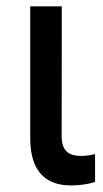

<svg xmlns="http://www.w3.org/2000/svg" viewBox="-20 -565 318 592"><path d="M73.2 -138.8C73.2 -32 125.4 6.7 198.2 6.7C232.2 6.7 256.4 1.4 273.1 -3.9V-90.2C265.6 -87.7 246.8 -84.2 231.5 -84.2C200.3 -84.2 170.5 -93 170.1 -142.8L170.5 -545.5H73.2Z"/></svg>

Font: Inter 465
Style: Regular
Weight: 400
Designer: Rasmus Andersson
Foundry: rsms
Version: Version 3.019;Glyphs 3.1.2 (3151)